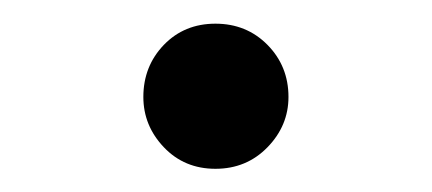

<svg xmlns="http://www.w3.org/2000/svg" viewBox="-20 -443 367 163"><path d="M162.9 -299.7Q136.5 -299.7 119.1 -318Q101.7 -336.3 101.7 -360.7Q101.7 -386.8 119.1 -404.9Q136.5 -422.9 162.9 -422.9Q189.3 -422.9 207.1 -404.9Q224.9 -386.8 224.9 -360.7Q224.9 -336.3 207.1 -318Q189.3 -299.7 162.9 -299.7Z"/></svg>

Font: Early Summer Mincho VF
Style: Regular
Weight: 250
Designer: GuiWonder
Version: Version 1.002